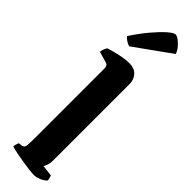

<svg xmlns="http://www.w3.org/2000/svg" viewBox="-373 -1068 1047 1047"><g transform="rotate(45 150.5 -544.5)"><path d="M216 0Q204 0 178 -3Q152 -6 121 -11Q90 -16 64 -21.5Q38 -27 26 -31Q26 -39 29 -48.5Q32 -58 35 -65L55 -67Q72 -70 74.5 -86Q77 -102 77 -147V-685Q77 -693 73 -701Q69 -709 58 -712L-5 -730Q-3 -746 2 -756.5Q7 -767 10 -772Q21 -776 45.5 -782.5Q70 -789 99 -794.5Q128 -800 153 -800Q191 -800 212.5 -777.5Q234 -755 234 -719V-128Q234 -107 228 -92.5Q222 -78 218 -72L283 -64Q285 -59 287.5 -49.5Q290 -40 290 -32Q284 -25 271 -17Q258 -9 243 -4.5Q228 0 216 0ZM87 -864Q72 -868 58.5 -877.5Q45 -887 39 -895Q77 -953 113.5 -996Q150 -1039 178.5 -1064Q207 -1089 220 -1089Q231 -1089 246 -1078Q261 -1067 275.5 -1050Q290 -1033 296 -1014Z"/></g></svg>

Font: Texturina 12pt ExtraBold
Style: Regular
Weight: 800
Designer: Guillermo Torres Carreño
Foundry: Omnibus-Type
Version: Version 1.002